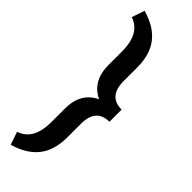

<svg xmlns="http://www.w3.org/2000/svg" viewBox="-317 -787 969 969"><g transform="rotate(45 167.5 -302.0)"><path d="M13.2 106.9Q99.1 79.1 101.1 -45.4V-147Q101.1 -259.8 189.9 -301.8Q101.1 -343.8 101.1 -458V-559.1Q99.1 -683.6 13.2 -711.4L36.6 -779.8Q125.5 -754.9 168.9 -699Q212.4 -643.1 212.4 -552.7V-455.1Q212.4 -345.2 307.1 -345.2V-258.3Q212.4 -258.3 212.4 -148.4V-52.2Q212.4 39.1 168.7 95Q125 150.9 36.6 175.8Z"/></g></svg>

Font: Roboto Medium
Style: Regular
Weight: 500
Designer: Google
Version: Version 2.134; 2016; ttfautohint (v1.6)